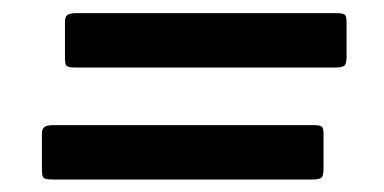

<svg xmlns="http://www.w3.org/2000/svg" viewBox="-20 -538 600 300"><path d="M100 -517.5H505Q516 -517.5 518.8 -515Q521.5 -512.5 521.5 -503.5V-449Q521.5 -440 518.8 -436.2Q516 -432.5 503.5 -432.5H98.5Q86.5 -432.5 84 -435.2Q81.5 -438 81.5 -447.5V-503.5Q81.5 -512 85.5 -514.8Q89.5 -517.5 100 -517.5ZM64 -342.5H469Q480.5 -342.5 483 -340Q485.5 -337.5 485.5 -328.5V-274Q485.5 -265 483 -261.2Q480.5 -257.5 467.5 -257.5H62.5Q50.5 -257.5 48 -260.2Q45.5 -263 45.5 -272.5V-328.5Q45.5 -337 49.8 -339.8Q54 -342.5 64 -342.5Z"/></svg>

Font: Besley* Narrow
Style: Bold Italic
Weight: 700
Width: 4
Italic angle: -13°
Designer: Owen Earl
Foundry: indestructible type*
Version: Version 3.000; ttfautohint (v1.8.3)